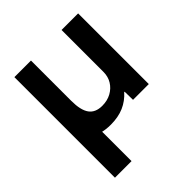

<svg xmlns="http://www.w3.org/2000/svg" viewBox="-203 -650 999 999"><g transform="rotate(-45 296.5 -150.0)"><path d="M66 220V-520H188V-223Q188 -155 211 -123Q234 -91 284 -91Q322 -91 351 -107Q380 -123 396.5 -150Q413 -177 413 -212V-520H535V0H419L418 -61H415Q384 -26 342.5 -8Q301 10 246 10Q169 10 127 -26L188 -73V220Z"/></g></svg>

Font: M PLUS 1 Thin SemiBold
Style: Regular
Weight: 600
Version: Version 1.001